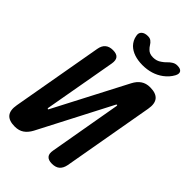

<svg xmlns="http://www.w3.org/2000/svg" viewBox="-287 -1053 1165 1165"><g transform="rotate(45 296.0 -470.0)"><path d="M470.5 -52.5Q464.4 -21.1 446.5 -5.6Q428.6 10 396.5 10Q365.4 10 352.4 -5.6Q339.4 -21.1 345.5 -52.5L426.8 -517Q425.8 -523 423.8 -523Q421.8 -523 420.4 -521.5Q419.1 -520 417.1 -517L177.5 -54.7Q160.3 -22.7 136.6 -6.4Q112.8 10 78.1 10Q27.2 10 6.6 -15.1Q-13.9 -40.2 -4.8 -91.1L98.5 -677.5Q103.9 -708.9 122.1 -724.4Q140.4 -740 171.5 -740Q203.6 -740 216.3 -724.4Q228.9 -708.9 223.5 -677.5L141.2 -213Q142.2 -207 144.2 -207Q147.2 -207 148.6 -208.5Q149.9 -210 150.9 -213L391.5 -675.3Q408 -707.3 432.1 -723.6Q456.2 -740 489.9 -740Q541.1 -740 562 -714.9Q582.9 -689.8 573.8 -638.9ZM210.3 -900.3Q205.1 -922.9 219.3 -936.4Q233.5 -950 260.9 -950Q271.2 -950 278.2 -947.7Q285.2 -945.4 290.2 -941.1Q301 -932.8 308.2 -920.5Q315.4 -908.1 327 -897.1Q343.3 -879.8 374.5 -879.8Q405.7 -879.8 428.7 -897.1Q444 -907.1 455 -919Q466 -930.8 478.8 -939.1Q486.8 -944.4 494.8 -947.2Q502.8 -950 514.1 -950Q541.5 -950 550.5 -936.4Q559.4 -922.9 547.5 -900.3Q529.4 -867 496.9 -842.9Q441 -801.5 361.3 -801.5Q281.6 -802.2 239.7 -842.9Q215.8 -867.7 210.3 -900.3Z"/></g></svg>

Font: Maple Mono
Style: Italic
Weight: 400
Italic angle: -10°
Monospace: yes
Designer: subframe7536
Version: Version 7.300